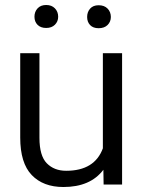

<svg xmlns="http://www.w3.org/2000/svg" viewBox="-20 -739 572 769"><path d="M165 -719Q187 -719 200 -705.5Q213 -692 213 -672Q213 -653 200 -640Q187 -627 165 -627Q143 -627 130.5 -639.5Q118 -652 118 -672Q118 -692 130.5 -705.5Q143 -719 165 -719ZM375 -718Q398 -718 411 -704.5Q424 -691 424 -671Q424 -652 411 -639Q398 -626 375 -626Q353 -626 341 -638.5Q329 -651 329 -671Q329 -691 341 -704.5Q353 -718 375 -718ZM469 0H395L394 -59Q342 10 234 10Q153 10 107 -38Q61 -86 61 -188V-526H138V-187Q138 -115 167.5 -85Q197 -55 245 -55Q359 -55 392 -145V-526H469Z"/></svg>

Font: Freesentation 4 Regular
Style: Regular
Weight: 400
Designer: glyphs from Roboto by Christian Robertson / Hangul glyphs from Noto Sans CJK(Source Han Sans) by Jang Soo-young and Kang
Foundry: PT&
Version: Version 2.001